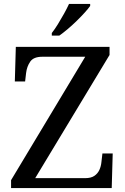

<svg xmlns="http://www.w3.org/2000/svg" viewBox="-20 -951 632 971"><path d="M36 0V-40L411 -664H194Q150 -664 133 -639.5Q116 -615 112 -582L107 -539H55L60 -714H534V-673L158 -50H410Q440 -50 457 -61.5Q474 -73 482.5 -91.5Q491 -110 493 -132L498 -175H550L545 0ZM242 -784Q257 -803 273 -829Q289 -855 304 -882Q319 -909 329 -931H436V-921Q427 -908 409 -888Q391 -868 368.5 -846Q346 -824 323 -804.5Q300 -785 280 -771H242Z"/></svg>

Font: Noto Serif NP Hmong
Style: Regular
Weight: 400
Designer: Dalton Maag Ltd
Foundry: Dalton Maag Ltd
Version: Version 1.001